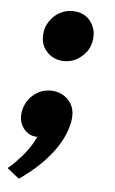

<svg xmlns="http://www.w3.org/2000/svg" viewBox="-51 -452 377 628"><g transform="rotate(5 138.0 -138.0)"><path d="M148 -253.5Q130.5 -253.5 114.8 -260.8Q99 -268 89.5 -280.5Q72.5 -299 72.5 -329.5L74 -344.5Q76.5 -360.5 85 -374.2Q93.5 -388 105 -398Q116.5 -408 131.2 -413.5Q146 -419 161.5 -419Q200 -419 221.5 -392Q237.5 -369.5 237.5 -345.5Q237.5 -301.5 205.5 -275Q181 -253.5 148 -253.5ZM34.5 142.5 -5 111Q13.5 96.5 28.5 79Q63 44 83 1Q54 1 36.5 -23Q23.5 -40.5 24 -63Q24 -70 25.5 -78.5Q32 -111.5 56.8 -132.5Q81.5 -153.5 113.5 -153.5Q150.5 -153.5 174.5 -126.5Q191.5 -105.5 191 -78.5Q191 -69.5 189.5 -60Q180 -3 132.5 55Q92 103.5 34.5 142.5Z"/></g></svg>

Font: Lucymar Sans SemiBold
Style: Italic
Weight: 600
Italic angle: -10°
Foundry: The League of Moveable Type (original font) / Main changes by Cristiano Sobral with portions from Mirco Monsees
Version: Version 2.00;August 30, 2020;FontCreator 13.0.0.2681 64-bit